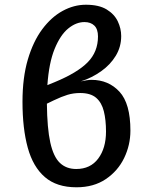

<svg xmlns="http://www.w3.org/2000/svg" viewBox="-20 -790 655 823"><path d="M348.2 -769.7Q404.1 -769.7 437.2 -749.5Q470.3 -729.2 484.9 -698.5Q499.5 -667.7 499.5 -635.4Q499.5 -589.2 476.2 -550.8Q452.8 -512.3 413.3 -484.4Q373.8 -456.4 326.2 -441Q354.4 -447.7 372.3 -447.7Q445.1 -447.7 492.1 -396.9Q539 -346.2 539 -230.3Q539 -168.2 512.1 -112.6Q485.1 -56.9 433.3 -22.1Q381.5 12.8 307.7 12.8Q223.1 12.8 172.3 -31Q121.5 -74.9 99 -156.9Q76.4 -239 76.4 -353.8Q76.4 -456.9 99.2 -534.6Q122.1 -612.3 161 -664.6Q200 -716.9 248.5 -743.3Q296.9 -769.7 348.2 -769.7ZM342.1 -695.4Q306.2 -695.4 272.3 -667.7Q238.5 -640 214.1 -580.3Q189.7 -520.5 183.1 -425.1L214.4 -437.9Q311.3 -477.9 355.6 -522.8Q400 -567.7 400 -633.8Q400 -665.1 384.4 -680.3Q368.7 -695.4 342.1 -695.4ZM210.8 -360 181 -345.6Q182.1 -240 195.6 -179Q209.2 -117.9 236.7 -91.8Q264.1 -65.6 306.7 -65.6Q367.7 -65.6 401 -110.3Q434.4 -154.9 434.4 -226.2Q434.4 -275.9 425.1 -313.1Q415.9 -350.3 392.1 -370.8Q368.2 -391.3 323.6 -391.3Q294.9 -391.3 269.5 -383.6Q244.1 -375.9 210.8 -360Z"/></svg>

Font: Fira Code Retina
Style: Regular
Weight: 450
Monospace: yes
Designer: Carrois Corporate, Edenspiekermann AG, Nikita Prokopov
Foundry: Carrois Corporate, Edenspiekermann AG, Nikita Prokopov
Version: Version 6.002